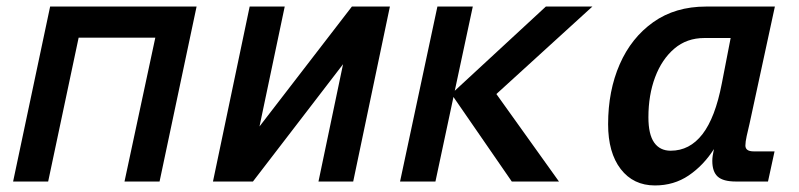

<svg xmlns="http://www.w3.org/2000/svg" viewBox="-20 -554 2440 586"><path d="M20 0 133 -534H580L467 0H360L454 -439H220L127 0Z M630 0 742 -534H849L772 -168L1054 -534H1170L1058 0H952L1027 -358L752 0Z M1201 0 1315 -534H1423L1368 -277L1646 -534H1788L1495 -267L1686 0H1542L1364 -258L1309 0Z M1979 12Q1913 12 1874.5 -38Q1836 -88 1836 -175Q1836 -277 1871.5 -358Q1907 -439 1974 -486.5Q2041 -534 2135 -534H2345L2268 -178Q2263 -157 2259 -139Q2255 -121 2255 -110Q2255 -92 2280 -92H2344L2324 0H2226Q2187 0 2170.5 -15Q2154 -30 2154 -63Q2154 -77 2159 -99Q2127 -49 2082 -18.5Q2037 12 1979 12ZM2027 -94Q2085 -94 2124 -144.5Q2163 -195 2183 -299L2210 -438H2130Q2076 -438 2038 -405.5Q2000 -373 1979.5 -318.5Q1959 -264 1959 -196Q1959 -144 1976.5 -119Q1994 -94 2027 -94Z"/></svg>

Font: Geist Mono SemiBold
Style: Italic
Weight: 600
Italic angle: -12°
Monospace: yes
Designer: Basement.studio, Andrés Briganti, Mateo Zaragoza
Foundry: Basement.studio, Vercel, Andrés Briganti, Guido Ferreyra, Mateo Zaragoza
Version: Version 1.500; ttfautohint (v1.8.4.7-5d5b)